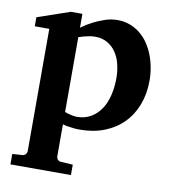

<svg xmlns="http://www.w3.org/2000/svg" viewBox="-81 -570 766 859"><g transform="rotate(10 302.0 -140.5)"><path d="M423.8 -243.2Q423.8 -275.9 416.3 -306.2Q408.7 -336.4 393.3 -359.1Q377.9 -381.8 354.2 -395.5Q330.6 -409.2 297.9 -409.2Q284.7 -409.2 271.7 -406.7Q258.8 -404.3 248 -401.4Q235.4 -397.9 224.1 -394V-54.2Q233.9 -50.3 243.7 -47.9Q252 -45.4 261.2 -43.7Q270.5 -42 278.8 -42Q314.9 -42 342 -57.6Q369.1 -73.2 387.5 -100.3Q405.8 -127.4 414.8 -164.3Q423.8 -201.2 423.8 -243.2ZM571.8 -257.8Q571.8 -197.3 552.7 -147.5Q533.7 -97.7 498.5 -62.3Q463.4 -26.9 413.6 -7.3Q363.8 12.2 301.8 12.2Q286.6 12.2 272.9 10.7Q259.3 9.3 248 7.3Q235.4 5.4 224.1 2V146Q224.1 155.8 230.2 162.4Q236.3 168.9 246.1 168.9L298.8 171.9V219.2H23.9V171.9L67.9 168.9Q77.1 168.9 83.5 162.4Q89.8 155.8 89.8 146V-408.2H23.9V-449.2L171.9 -500H224.1V-437Q247.6 -454.6 274.4 -468.3Q297.4 -480 325.7 -490Q354 -500 384.8 -500Q415 -500 440.9 -490.2Q466.8 -480.5 487.5 -463.6Q508.3 -446.8 524.2 -423.6Q540 -400.4 550.5 -373.5Q561 -346.7 566.4 -317.1Q571.8 -287.6 571.8 -257.8Z"/></g></svg>

Font: Charis SIL CyrE
Style: Bold
Weight: 700
Foundry: SIL International
Version: Version 5.000